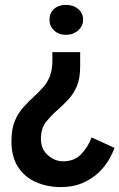

<svg xmlns="http://www.w3.org/2000/svg" viewBox="-20 -563 490 788"><path d="M309 -349V-290Q309 -241 295.5 -209.5Q282 -178 262 -156.5Q242 -135 221 -116Q191 -90 169.5 -63.5Q148 -37 148 7Q148 49 176.5 74Q205 99 239 99Q286 99 314 69Q342 39 356 1L450 44Q443 64 427.5 91.5Q412 119 385 145Q358 171 319 188Q280 205 227 205Q171 204 125.5 183.5Q80 163 53.5 121.5Q27 80 27 17Q27 -34 41 -67Q55 -100 77 -124Q99 -148 123 -170Q142 -188 158.5 -206.5Q175 -225 185 -251Q195 -277 195 -316V-349ZM251 -543Q281 -543 301 -526Q321 -509 321 -482Q321 -456 300.5 -438Q280 -420 251 -420Q221 -420 202 -438Q183 -456 183 -482Q183 -509 201.5 -526Q220 -543 251 -543Z"/></svg>

Font: Reem Kufi Medium
Style: Regular
Weight: 500
Designer: Khaled Hosny
Version: Version 1.001